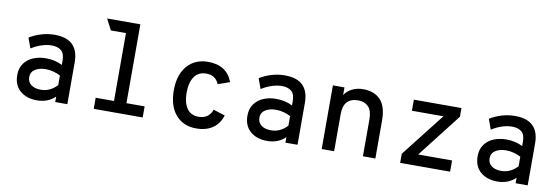

<svg xmlns="http://www.w3.org/2000/svg" viewBox="-54 -1114 4420 1518"><g transform="rotate(10 2156.0 -355.0)"><path d="M85 -159Q85 -215 113 -253Q141 -291 186.5 -309.5Q232 -328 285 -328Q361 -328 418 -298V-333Q418 -389 390.5 -412.5Q363 -436 314 -436Q274 -436 231 -421.5Q188 -407 151 -383L121 -465Q160 -490 213 -506.5Q266 -523 323 -523Q515 -523 515 -336V0H418V-44Q360 12 272 12Q189 12 137 -32.5Q85 -77 85 -159ZM418 -136V-213Q394 -226 363 -234.5Q332 -243 300 -243Q249 -243 215 -221.5Q181 -200 181 -159Q181 -121 209.5 -98.5Q238 -76 288 -76Q362 -76 418 -136Z M1120 -89V0H727V-89H874V-634H753L707 -722H974V-89Z M1325 -255Q1325 -380 1387 -451.5Q1449 -523 1555 -523Q1629 -523 1679 -491Q1729 -459 1752 -395L1658 -362Q1631 -429 1555 -429Q1493 -429 1460.5 -382.5Q1428 -336 1428 -255Q1428 -173 1460 -127.5Q1492 -82 1552 -82Q1594 -82 1622 -101.5Q1650 -121 1662 -158L1756 -128Q1735 -60 1682.5 -24Q1630 12 1551 12Q1447 12 1386 -58.5Q1325 -129 1325 -255Z M1933 -159Q1933 -215 1961 -253Q1989 -291 2034.5 -309.5Q2080 -328 2133 -328Q2209 -328 2266 -298V-333Q2266 -389 2238.5 -412.5Q2211 -436 2162 -436Q2122 -436 2079 -421.5Q2036 -407 1999 -383L1969 -465Q2008 -490 2061 -506.5Q2114 -523 2171 -523Q2363 -523 2363 -336V0H2266V-44Q2208 12 2120 12Q2037 12 1985 -32.5Q1933 -77 1933 -159ZM2266 -136V-213Q2242 -226 2211 -234.5Q2180 -243 2148 -243Q2097 -243 2063 -221.5Q2029 -200 2029 -159Q2029 -121 2057.5 -98.5Q2086 -76 2136 -76Q2210 -76 2266 -136Z M2988 -303V0H2888V-296Q2888 -366 2857.5 -397.5Q2827 -429 2776 -429Q2657 -429 2657 -298V0H2557V-511H2650V-449Q2669 -482 2709 -502.5Q2749 -523 2799 -523Q2888 -523 2938 -470.5Q2988 -418 2988 -303Z M3187 -73 3460 -422H3207V-511H3589V-441L3316 -90H3588V0H3187Z M3781 -159Q3781 -215 3809 -253Q3837 -291 3882.5 -309.5Q3928 -328 3981 -328Q4057 -328 4114 -298V-333Q4114 -389 4086.5 -412.5Q4059 -436 4010 -436Q3970 -436 3927 -421.5Q3884 -407 3847 -383L3817 -465Q3856 -490 3909 -506.5Q3962 -523 4019 -523Q4211 -523 4211 -336V0H4114V-44Q4056 12 3968 12Q3885 12 3833 -32.5Q3781 -77 3781 -159ZM4114 -136V-213Q4090 -226 4059 -234.5Q4028 -243 3996 -243Q3945 -243 3911 -221.5Q3877 -200 3877 -159Q3877 -121 3905.5 -98.5Q3934 -76 3984 -76Q4058 -76 4114 -136Z"/></g></svg>

Font: Overpass Mono Light
Style: Bold
Weight: 600
Monospace: yes
Designer: Delve Withrington, Dave Bailey
Foundry: Delve Fonts
Version: Version 1.000;DELV;Overpass